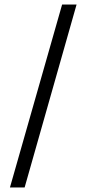

<svg xmlns="http://www.w3.org/2000/svg" viewBox="-20 -830 384 850"><path d="M24 0 255 -810H319L89 0Z"/></svg>

Font: Oswald Light
Style: Regular
Weight: 300
Designer: Vernon Adams
Foundry: Vernon Adams
Version: Version 4.103;gftools[0.9.33.dev8+g029e19f]